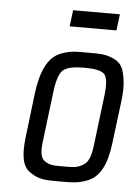

<svg xmlns="http://www.w3.org/2000/svg" viewBox="-50 -691 525 740"><g transform="rotate(5 213.0 -321.0)"><path d="M419 -321C423 -353 423 -380 420 -402C414 -445 404 -467 372 -481C339 -495 320 -494 273 -494C226 -494 207 -495 170 -481C120 -462 95 -405 84 -321L64 -153C55 -82 61 -35 94 -14C128 10 154 10 211 10C257 10 278 10 314 -3C363 -21 388 -72 398 -153ZM328 -140C323 -100 315 -74 293 -62C269 -48 254 -49 218 -49C183 -49 167 -48 146 -62C128 -74 126 -100 131 -140L155 -336C161 -381 171 -408 186 -419C201 -430 227 -435 266 -435C304 -435 330 -430 342 -419C354 -408 357 -381 352 -336ZM376 -589 384 -652H203L195 -589Z"/></g></svg>

Font: Gamestation Condensed
Style: Italic
Weight: 400
Width: 3
Designer: Jonas Hecksher
Foundry: Jonas Hecksher, Playtypeª, e-types AS
Version: Version 1.003